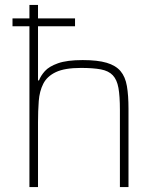

<svg xmlns="http://www.w3.org/2000/svg" viewBox="-20 -763 644 783"><path d="M31 -656V-688H286V-656ZM100 0V-743H135V-435H139Q146 -454 163 -473Q180 -492 216.5 -505Q253 -518 317 -518Q378 -518 415 -507Q452 -496 471.5 -473Q491 -450 497.5 -412Q504 -374 504 -320V0H469V-315Q469 -371 463 -404.5Q457 -438 440 -456Q423 -474 391.5 -480Q360 -486 310 -486Q244 -486 208 -469Q172 -452 156.5 -421.5Q141 -391 138 -350.5Q135 -310 135 -264V0Z"/></svg>

Font: Saira Thin Thin
Style: Regular
Weight: 250
Version: Version 1.101